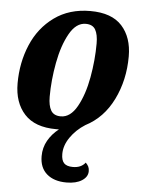

<svg xmlns="http://www.w3.org/2000/svg" viewBox="-55 -574 647 875"><g transform="rotate(5 268.5 -136.0)"><path d="M252 130Q252 159 264.5 172Q277 185 305 185Q343 185 362 160Q371 169 375 177.5Q379 186 379 198Q379 224 352.5 241Q326 258 282 258Q225 258 192 229.5Q159 201 159 148Q159 109 177.5 76.5Q196 44 227 20H214Q117 20 69 -32.5Q21 -85 21 -173Q21 -268 55.5 -349.5Q90 -431 158.5 -480.5Q227 -530 323 -530Q421 -530 468 -478Q515 -426 515 -339Q515 -231 471 -141.5Q427 -52 345 -10Q304 16 278 53.5Q252 91 252 130ZM230 -40Q274 -40 304.5 -94.5Q335 -149 349.5 -229Q364 -309 364 -385Q364 -426 351.5 -448Q339 -470 307 -470Q263 -470 232.5 -415.5Q202 -361 187 -280.5Q172 -200 172 -125Q172 -84 185 -62Q198 -40 230 -40Z"/></g></svg>

Font: Sansita
Style: Bold Italic
Weight: 700
Italic angle: -11°
Designer: Pablo Cosgaya
Foundry: Omnibus-Type
Version: Version 1.006